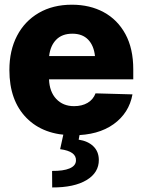

<svg xmlns="http://www.w3.org/2000/svg" viewBox="-20 -573 613 828"><path d="M296.4 10.3Q167.5 10.3 94 -64.7Q20.5 -139.6 20.5 -271Q20.5 -355.5 53.5 -418.7Q86.4 -481.9 147.2 -517.3Q208 -552.7 290 -552.7Q367.7 -552.7 427.2 -520.5Q486.8 -488.3 520.8 -426Q554.7 -363.8 554.7 -273.9V-231H191.4Q193.4 -177.2 222.7 -146.2Q252 -115.2 299.3 -115.2Q333.5 -115.2 357.7 -129.4Q381.8 -143.6 392.1 -170.4L551.3 -166Q536.6 -85.4 470 -37.6Q403.3 10.3 296.4 10.3ZM292 -427.7Q247.6 -427.7 222.2 -401.6Q196.8 -375.5 191.9 -331.1H389.6Q384.8 -376.5 360.1 -402.1Q335.4 -427.7 292 -427.7ZM255.4 -2.9H325.2L319.3 29.3Q358.9 35.2 382.3 57.6Q405.8 80.1 406.2 116.2Q406.7 171.4 353.3 203.6Q299.8 235.8 205.1 235.4L204.6 164.1Q253.4 164.6 280 153.3Q306.6 142.1 307.6 120.1Q310.1 79.6 239.3 70.3Z"/></svg>

Font: Inter Tight ExtraBold
Style: Regular
Weight: 800
Designer: Rasmus Andersson
Foundry: rsms
Version: Version 3.004; ttfautohint (v1.8.4.7-5d5b)